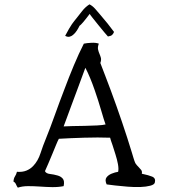

<svg xmlns="http://www.w3.org/2000/svg" viewBox="-20 -869 778 884"><path d="M693 -29Q691 -19 672 -14Q653 -9 627 -8Q599 -7 568 -9.5Q537 -12 510.5 -15Q484 -18 471 -20Q462 -40 470 -51.5Q478 -63 494 -69.5Q510 -76 524 -78Q527 -92 523 -113.5Q519 -135 511.5 -158.5Q504 -182 498 -201Q494 -212 491 -221Q488 -230 487 -235Q432 -237 366.5 -235Q301 -233 251 -230Q246 -221 238 -201.5Q230 -182 220.5 -159Q211 -136 202 -115Q193 -94 187 -81Q192 -70 210 -68Q228 -66 245 -61Q260 -57 269 -46.5Q278 -36 273 -12Q248 -7 220 -7.5Q192 -8 165 -10Q136 -12 109.5 -12Q83 -12 62 -5Q57 -12 53.5 -20.5Q50 -29 42 -33Q43 -48 49 -57Q55 -66 58 -78Q83 -76 101.5 -83.5Q120 -91 133 -105Q155 -128 166.5 -163.5Q178 -199 191 -230Q212 -282 232.5 -339.5Q253 -397 275 -454Q297 -513 320 -568Q343 -623 366 -668Q380 -671 401 -672Q422 -673 435 -668Q429 -652 431.5 -641Q434 -630 438 -621Q442 -612 444.5 -602.5Q447 -593 442 -579Q453 -551 465 -519Q477 -487 490 -453Q516 -383 541.5 -308Q567 -233 587 -167Q590 -157 594.5 -142Q599 -127 603 -118Q606 -113 610 -108.5Q614 -104 618 -100Q625 -93 630 -86.5Q635 -80 633 -69Q636 -68 642 -67Q662 -63 680 -56Q698 -49 693 -29ZM466 -296Q459 -315 446 -360Q433 -405 416 -454Q406 -483 395 -509.5Q384 -536 373 -557L335 -454Q323 -421 310 -387Q297 -353 287.5 -326Q278 -299 273 -287Q286 -288 313 -288.5Q340 -289 370.5 -289.5Q401 -290 427.5 -291.5Q454 -293 466 -296ZM505 -722Q502 -714 496.5 -708.5Q491 -703 477 -701Q473 -705 460.5 -720Q448 -735 433 -753.5Q418 -772 406.5 -786.5Q395 -801 393 -805Q357 -757 346 -750Q342 -741 334 -728.5Q326 -716 316 -708Q309 -702 300 -700Q291 -698 280 -704Q300 -742 311 -757.5Q322 -773 333 -786Q344 -800 358.5 -818.5Q373 -837 392 -849Q406 -842 418 -828.5Q430 -815 440 -803Q459 -781 475.5 -760.5Q492 -740 505 -722Z"/></svg>

Font: Yuji Syuku
Style: Regular
Weight: 400
Designer: Kataoka Yuji
Foundry: Kinuta Font Factory
Version: Version 3.002